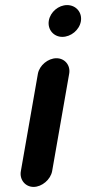

<svg xmlns="http://www.w3.org/2000/svg" viewBox="-20 -740 339 755"><path d="M129 -450 62 -67C56 -34 79 -5 112 -5C145 -5 179 -34 185 -67L252 -450C258 -483 235 -511 202 -511C169 -511 135 -483 129 -450ZM172 -659C166 -624 191 -595 225 -595C259 -595 292 -622 298 -656C304 -691 279 -720 244 -720C210 -720 178 -693 172 -659Z"/></svg>

Font: Blanket
Style: BdObl
Weight: 700
Foundry: Cannot Into Space Fonts
Version: Version 0.9